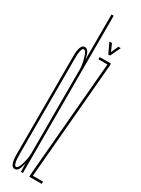

<svg xmlns="http://www.w3.org/2000/svg" viewBox="-212 -806 609 830"><g transform="rotate(30 92.5 -391.0)"><path d="M71 0 70 -36V-785H81V0ZM41 3Q17 3 17 -58Q17 -119 17 -301Q17 -484 17 -545Q17 -606 41 -606Q57.5 -606 65.2 -579.5Q73 -553 73 -528L70 -512Q70 -534 61.2 -564.5Q52.5 -595 42 -595Q28 -595 28 -537.5Q28 -480 28 -301Q28 -123 28 -65.5Q28 -8 42 -8Q52.5 -8 61.2 -38.5Q70 -69 70 -91L73 -75Q73 -50 65.2 -23.5Q57.5 3 41 3ZM113 0V-12L162.5 -587V-589H118V-600H174V-588L124.5 -15V-11H175V0ZM144.5 -628 120.5 -679H133.5L149.5 -643L165.5 -679H177.5L153.5 -628Z"/></g></svg>

Font: Anybody UltraCondensed Thin
Style: Regular
Weight: 100
Width: 1
Designer: Tyler Finck
Foundry: Etcetera Type Company
Version: Version 1.110